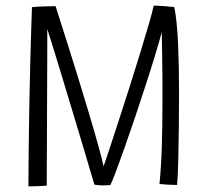

<svg xmlns="http://www.w3.org/2000/svg" viewBox="-20 -653 736 682"><path d="M81 9Q81 -46 81.8 -118.8Q82.5 -191.5 84 -269.2Q85.5 -347 87.2 -419.2Q89 -491.5 90.8 -546.5Q92.5 -601.5 93.5 -627.5Q106.5 -629 125 -629.8Q143.5 -630.5 158.8 -630.8Q174 -631 177.5 -631Q178 -629 189.2 -594Q200.5 -559 218 -503.5Q235.5 -448 255.8 -382.8Q276 -317.5 295 -254Q314 -190.5 328.2 -139.2Q342.5 -88 348 -62Q357 -88 372 -133.5Q387 -179 405.2 -235.2Q423.5 -291.5 442.5 -351.2Q461.5 -411 478.5 -466.5Q495.5 -522 508.2 -565.8Q521 -609.5 526 -633Q540 -633 564.2 -631.2Q588.5 -629.5 599 -628Q609 -579.5 612.5 -497.8Q616 -416 616 -325.5Q616 -263 615.2 -199Q614.5 -135 613.2 -81.2Q612 -27.5 609 4Q594.5 4 576.5 3Q558.5 2 546.5 0.5Q552.5 -60.5 554.8 -133Q557 -205.5 557 -280Q557.5 -326 557 -377.2Q556.5 -428.5 555.8 -472.2Q555 -516 554.5 -539Q547.5 -511.5 533.2 -464.2Q519 -417 500.2 -359Q481.5 -301 461.5 -241.5Q441.5 -182 423 -129.8Q404.5 -77.5 391 -41.5Q377.5 -5.5 371.5 4.5Q360 5.5 348 5.5Q330 5.5 315.5 3Q314.5 0 304.2 -34.5Q294 -69 277.8 -123.5Q261.5 -178 242.5 -241.2Q223.5 -304.5 204.8 -366Q186 -427.5 171 -476.5Q156 -525.5 148 -550Q148 -498.5 147.8 -431.2Q147.5 -364 147.2 -293.5Q147 -223 146.8 -159.8Q146.5 -96.5 146.2 -52Q146 -7.5 146 6.5Q135 7.5 116 8.2Q97 9 81 9Z"/></svg>

Font: Grandstander ExtraLight
Style: Regular
Weight: 200
Designer: Tyler Finck
Foundry: Etcetera Type Co
Version: Version 1.200; ttfautohint (v1.8.3)